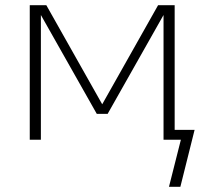

<svg xmlns="http://www.w3.org/2000/svg" viewBox="-20 -540 790 742"><path d="M633 182 679 0H612V-482L396 -100H354L138 -482V0H95V-520H159L375 -137L591 -520H655V-38H732L677 182Z"/></svg>

Font: Zed Sans Extralight Extended
Style: Regular
Weight: 200
Width: 7
Designer: Belleve Invis
Foundry: Belleve Invis
Version: Version 1.0.0; ttfautohint (v1.8.4)